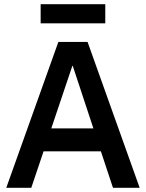

<svg xmlns="http://www.w3.org/2000/svg" viewBox="-20 -901 700 921"><path d="M260 -700H400L650 0H522L464 -175H189L130 0H10ZM428 -285 329 -585H327L226 -285ZM175 -881H485V-789H175Z"/></svg>

Font: PT Root UI Bold
Style: Regular
Weight: 700
Designer: Vitaly Kuzmin
Foundry: ParaType Ltd.
Version: Version 2.000G